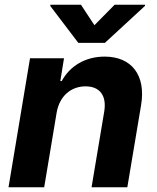

<svg xmlns="http://www.w3.org/2000/svg" viewBox="-20 -792 662 812"><path d="M219.5 -315.3C231.5 -385.7 280.2 -426.8 341.6 -426.8C402.7 -426.8 431.8 -387.1 420.8 -320.3L367.2 0H518.5L576.7 -347.3C598 -474.8 535.9 -552.6 422.6 -552.6C341.3 -552.6 275.6 -513.1 241.1 -449.2H235.1L250.7 -545.5H106.9L16 0H166.9ZM192.5 -767 311.1 -610.8H423.7L593 -767L593.8 -772H464.8L379.3 -685.4L322.4 -772H193.2Z"/></svg>

Font: Magic Ui Pro
Style: Bold Italic
Weight: 700
Italic angle: -9.39999°
Designer: Stefan Endress, Andreas Faust
Version: Version 1.000;FEAKit 1.0